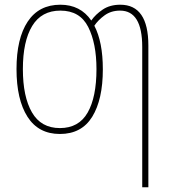

<svg xmlns="http://www.w3.org/2000/svg" viewBox="-20 -558 729 814"><path d="M380 -449Q396 -473 423.5 -493Q451 -513 489 -513Q583 -513 583 -359V236H609V-365Q609 -538 490 -538Q446 -538 415.5 -517.5Q385 -497 367 -471Q321 -538 236 -538Q145 -538 97.5 -466.5Q50 -395 50 -265Q50 -136 96.5 -63Q143 10 234 10Q326 10 371 -63Q416 -136 416 -264Q416 -380 380 -449ZM236 -513Q319 -513 354 -443.5Q389 -374 389 -265Q389 -146 351.5 -80.5Q314 -15 234 -15Q154 -15 115.5 -81.5Q77 -148 77 -265Q77 -383 116.5 -448Q156 -513 236 -513Z"/></svg>

Font: Noto Sans Display SemiCondensed Thin
Style: Regular
Weight: 250
Width: 4
Designer: Monotype Design team
Foundry: Monotype Imaging Inc.
Version: 1.000